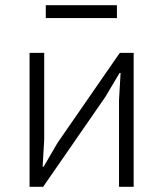

<svg xmlns="http://www.w3.org/2000/svg" viewBox="-20 -714 623 734"><path d="M93 0V-512H149V-180L143 -77H147L200 -168L438 -512H491V0H435V-332L441 -435H437L383 -344L145 0ZM155 -645V-694H427V-645Z"/></svg>

Font: IBM Plex Sans Light
Style: Regular
Weight: 300
Designer: Mike Abbink, Paul van der Laan, Pieter van Rosmalen
Foundry: Bold Monday
Version: Version 3.201